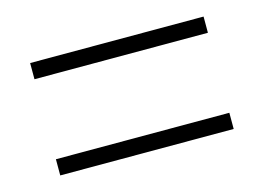

<svg xmlns="http://www.w3.org/2000/svg" viewBox="-48 -619 551 401"><g transform="rotate(-15 227.5 -418.5)"><path d="M40 -505H415V-540H40ZM40 -297H415V-332H40Z"/></g></svg>

Font: Noto Sans Malayalam UI Condensed ExtraLight
Style: Regular
Weight: 200
Width: 3
Designer: Jelle Bosma - Monotype Design Team
Foundry: Monotype Imaging Inc.
Version: Version 2.104